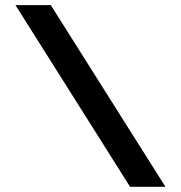

<svg xmlns="http://www.w3.org/2000/svg" viewBox="-20 -720 699 740"><path d="M617.7 0H481.4L39.6 -700.2H175.8Z"/></svg>

Font: Audiowide
Style: Regular
Weight: 400
Designer: Astigmatic (AOETI)
Foundry: Astigmatic (AOETI)
Version: Version 1.002